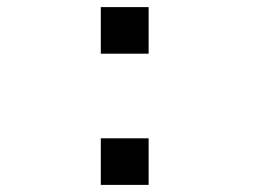

<svg xmlns="http://www.w3.org/2000/svg" viewBox="-20 -520 740 540"><path d="M263.5 -500H398V-369H263.5ZM263.5 -131H398V0H263.5Z"/></svg>

Font: Trispace SemiExpanded Medium
Style: Regular
Weight: 500
Width: 6
Designer: Tyler Finck
Foundry: Etcetera Type Company
Version: Version 1.210; ttfautohint (v1.8.3)